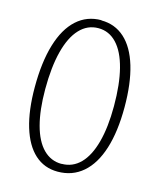

<svg xmlns="http://www.w3.org/2000/svg" viewBox="-110 -791 734 883"><g transform="rotate(15 257.5 -349.5)"><path d="M248 13.2Q184.1 13.2 138.9 -27.8Q93.8 -68.8 70.1 -147Q46.4 -225.1 46.4 -335.4Q46.4 -454.6 71.8 -539.1Q97.2 -623.5 146 -667.7Q194.8 -711.9 263.2 -711.9V-710.9Q328.1 -710.9 374.5 -668.9Q420.9 -627 445.1 -546.4Q469.2 -465.8 469.2 -352.5Q469.2 -236.8 443.4 -154.8Q417.5 -72.8 367.7 -29.8Q317.9 13.2 248 13.2ZM256.8 -26.4Q308.6 -26.4 345.5 -63.7Q382.3 -101.1 401.6 -172.6Q420.9 -244.1 420.9 -344.7Q420.9 -448.7 402.1 -522.2Q383.3 -595.7 346.9 -634.3Q310.5 -672.9 259.8 -672.9Q208 -672.9 170.9 -633.5Q133.8 -594.2 114.5 -519.3Q95.2 -444.3 95.2 -338.9Q95.2 -239.7 114 -169.4Q132.8 -99.1 169.2 -62.5Q205.6 -25.9 256.3 -25.9Z"/></g></svg>

Font: DavidDev Light
Style: Regular
Weight: 300
Designer: David.dev
Foundry: David.dev
Version: Version 1.001;FEAKit 1.0